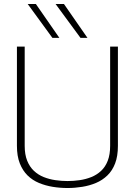

<svg xmlns="http://www.w3.org/2000/svg" viewBox="-20 -934 677 964"><path d="M65 -202V-700H104V-202Q104 -158 116.5 -127Q129 -96 150.5 -76Q172 -56 199.5 -45Q227 -34 258 -29.5Q289 -25 319 -25Q350 -25 380.5 -29.5Q411 -34 438.5 -45Q466 -56 487.5 -76Q509 -96 521 -127Q533 -158 533 -202V-700H572V-202Q572 -150 558 -113.5Q544 -77 519 -53Q494 -29 462 -15.5Q430 -2 393 4Q356 10 319 10Q281 10 244.5 4Q208 -2 175.5 -15.5Q143 -29 118.5 -53Q94 -77 79.5 -113.5Q65 -150 65 -202ZM384 -744 259 -914H301L419 -744ZM243 -744 119 -914H160L278 -744Z"/></svg>

Font: Georama ExtraLight
Style: Regular
Weight: 250
Version: Version 1.001